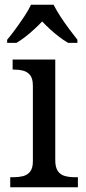

<svg xmlns="http://www.w3.org/2000/svg" viewBox="-20 -786 360 806"><path d="M23 0V-42H36Q58 -42 76.5 -46.5Q95 -51 106.5 -65.5Q118 -80 118 -109V-426Q118 -456 106.5 -470.5Q95 -485 76.5 -489.5Q58 -494 36 -494H33V-536H212V-114Q212 -83 223 -67.5Q234 -52 253 -47Q272 -42 294 -42H307V0ZM10 -619Q26 -638 45 -664Q64 -690 82 -717Q100 -744 110 -766H205Q216 -744 233.5 -717Q251 -690 270.5 -664Q290 -638 305 -619V-606H266Q247 -617 227.5 -632Q208 -647 190 -663.5Q172 -680 157 -696Q142 -680 124 -663.5Q106 -647 87 -632Q68 -617 49 -606H10Z"/></svg>

Font: Noto Serif Kannada
Style: Regular
Weight: 400
Designer: Universal Thirst, Indian Type Foundry and the Monotype Design Team
Foundry: Monotype Imaging Inc.
Version: Version 2.003